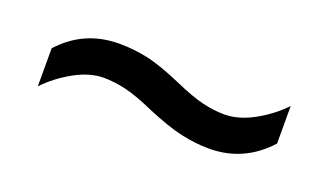

<svg xmlns="http://www.w3.org/2000/svg" viewBox="-31 -538 634 370"><g transform="rotate(20 286.0 -352.5)"><path d="M269 -319Q233 -335 209.5 -340.5Q186 -346 164 -346Q136 -346 105 -329Q74 -312 50 -287V-365Q98 -418 170 -418Q199 -418 227.5 -412Q256 -406 302 -386Q338 -370 361.5 -364.5Q385 -359 406 -359Q435 -359 466 -376Q497 -393 521 -418V-341Q472 -287 401 -287Q373 -287 343.5 -293.5Q314 -300 269 -319Z"/></g></svg>

Font: Noto Sans Soyombo
Style: Regular
Weight: 400
Designer: Monotype Design Team
Foundry: Monotype Imaging Inc.
Version: Version 2.001; ttfautohint (v1.8.4.7-5d5b)